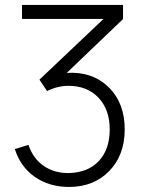

<svg xmlns="http://www.w3.org/2000/svg" viewBox="-20 -740 583 775"><path d="M258.8 14.6Q179.2 14.6 120.8 -25.9Q62.5 -66.4 40 -138.2L94.7 -155.3Q114.3 -98.6 157.5 -69.6Q200.7 -40.5 258.3 -41.5Q335.9 -43.5 379.4 -90.6Q422.9 -137.7 422.9 -217.8Q422.9 -297.9 377.4 -345.7Q332 -393.6 256.3 -393.6Q212.9 -393.6 169.9 -372.6L139.2 -418.5L397.9 -663.6H68.8V-720.2H476.6V-663.1L249.5 -445.8Q352.5 -452.1 418 -388.4Q483.4 -324.7 483.4 -217.8Q483.4 -113.8 420.9 -49.6Q358.4 14.6 258.8 14.6Z"/></svg>

Font: Manrope Light
Style: Regular
Weight: 300
Designer: Mikhail Sharanda
Foundry: Mikhail Sharanda
Version: Version 4.505;FEAKit 1.0